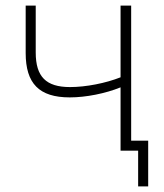

<svg xmlns="http://www.w3.org/2000/svg" viewBox="-20 -540 588 688"><path d="M475 128H511V-36H450V-520H412V-263C359 -242 288 -228 231 -228C145 -228 108 -265 108 -352V-520H72V-350C72 -241 120 -191 230 -191C288 -191 358 -205 412 -227V0H475Z"/></svg>

Font: Fixel Text ExtraLight
Style: Regular
Weight: 200
Width: 4
Designer: AlfaBravo + MacPaw
Foundry: Kyrylo Tkachov, Marchela Mozhyna, Serhii Makarenko, Maria Weinstein, Zakhar Kryvoshyya
Version: Version 1.211